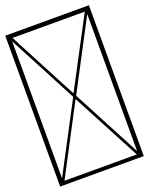

<svg xmlns="http://www.w3.org/2000/svg" viewBox="-144 -845 716 921"><g transform="rotate(-20 213.5 -385.0)"><path d="M0 -770H427V0H0ZM29 -748 213 -398 398 -748ZM398 -19 213 -369 29 -19ZM221 -383 405 -34V-733ZM22 -733V-34L206 -383Z"/></g></svg>

Font: Pomorsky Unicode
Style: Medium
Weight: 500
Version: 1.1